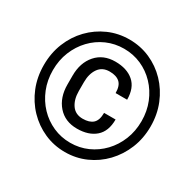

<svg xmlns="http://www.w3.org/2000/svg" viewBox="-157 -896 1100 1080"><g transform="rotate(30 393.0 -356.0)"><path d="M43 -356Q43 -433.6 69.8 -500Q96.7 -566.4 144.5 -616Q192.4 -665.5 255.1 -693.1Q317.9 -720.7 389.6 -720.7Q461.4 -720.7 524.2 -693.1Q586.9 -665.5 634.5 -616Q682.1 -566.4 709.2 -500Q736.3 -433.6 736.3 -356Q736.3 -278.3 709.2 -211.9Q682.1 -145.5 634.5 -95.7Q586.9 -45.9 524.2 -18.1Q461.4 9.8 389.6 9.8Q317.9 9.8 255.1 -18.1Q192.4 -45.9 144.5 -95.7Q96.7 -145.5 69.8 -211.9Q43 -278.3 43 -356ZM101.6 -356Q101.6 -291 124 -235.4Q146.5 -179.7 186 -138.2Q225.6 -96.7 277.8 -73.5Q330.1 -50.3 389.6 -50.3Q449.2 -50.3 501.2 -73.5Q553.2 -96.7 592.8 -138.2Q632.3 -179.7 654.8 -235.4Q677.2 -291 677.2 -356Q677.2 -420.9 654.8 -476.3Q632.3 -531.7 592.8 -573.2Q553.2 -614.7 501.2 -637.7Q449.2 -660.6 389.6 -660.6Q330.1 -660.6 277.8 -637.7Q225.6 -614.7 186 -573.2Q146.5 -531.7 124 -476.3Q101.6 -420.9 101.6 -356ZM471.2 -291.5H545.9Q545.9 -214.8 502 -176.5Q458 -138.2 382.8 -138.2Q304.7 -138.2 258.8 -190.7Q212.9 -243.2 212.9 -327.1V-384.3Q212.9 -468.3 258.8 -520.8Q304.7 -573.2 382.8 -573.2Q458 -573.2 502.2 -535.2Q546.4 -497.1 546.4 -420.4H471.7Q471.7 -467.8 449 -488.3Q426.3 -508.8 382.8 -508.8Q335.4 -508.8 311 -473.9Q286.6 -439 286.6 -384.8V-327.1Q286.6 -272.5 311 -237.5Q335.4 -202.6 382.8 -202.6Q426.3 -202.6 448.7 -222.9Q471.2 -243.2 471.2 -291.5Z"/></g></svg>

Font: Vazirmatn RD FD
Style: Bold
Weight: 700
Designer: Saber Rastikerdar
Foundry: Saber Rastikerdar
Version: Version 33.003